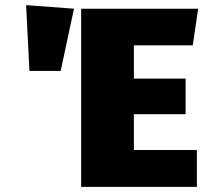

<svg xmlns="http://www.w3.org/2000/svg" viewBox="-20 -730 814 750"><path d="M749 0H297V-696H754L733 -553H503V-423H705V-284H503V-144H749ZM217 -453H95L82 -710L269 -696Z"/></svg>

Font: Trujillo Black
Style: Regular
Weight: 900
Designer: Fira Sans original fonts by bBox Type GmbH, Carrois Corporate GbR, & Edenspiekermann AG / Changes by Cristiano Sobral
Foundry: Fira Sans original fonts by bBox Type GmbH, Carrois Corporate GbR, & Edenspiekermann AG / Changes by Cristiano Sobral
Version: Version 4.301;July 28, 2020;FontCreator 13.0.0.2655 64-bit